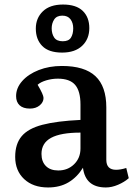

<svg xmlns="http://www.w3.org/2000/svg" viewBox="-20 -813 591 847"><path d="M192 14Q126 14 86.5 -23Q47 -60 47 -121Q47 -178 75.5 -212Q104 -246 167 -262.5Q230 -279 335 -284V-352Q335 -411 311.5 -438.5Q288 -466 235 -466Q209 -466 184 -458.5Q159 -451 146 -439Q172 -395 172 -381Q172 -362 155 -348Q138 -334 112 -334Q82 -334 66.5 -348.5Q51 -363 51 -389Q51 -425 78 -455.5Q105 -486 151 -504Q197 -522 253 -522Q353 -522 401 -477Q449 -432 449 -339V-108Q449 -64 492 -64Q512 -64 537 -72L548 -27Q529 -10 501 2Q473 14 447 14Q357 14 346 -73Q320 -31 282 -8.5Q244 14 192 14ZM237 -61Q279 -61 307 -88.5Q335 -116 335 -158V-228Q248 -228 205.5 -205Q163 -182 163 -134Q163 -100 182.5 -80.5Q202 -61 237 -61ZM254 -581Q195 -581 166.5 -610Q138 -639 138 -687Q138 -733 169 -763Q200 -793 258 -793Q316 -793 345 -765Q374 -737 374 -689Q374 -641 342.5 -611Q311 -581 254 -581ZM257 -631Q283 -631 293 -647Q303 -663 303 -688Q303 -712 291 -728Q279 -744 255 -744Q230 -744 219 -727Q208 -710 208 -688Q208 -664 219 -647.5Q230 -631 257 -631Z"/></svg>

Font: Literata Medium
Style: Regular
Weight: 500
Designer: Latin by Veronika Burian and Jose Scaglione. Greek by Irene Vlachou. Cyrillic by Vera Evstafieva.
Foundry: TypeTogether
Version: Version 3.103; ttfautohint (v1.8.4.7-5d5b);gftools[0.9.29]